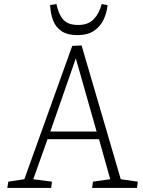

<svg xmlns="http://www.w3.org/2000/svg" viewBox="-20 -926 707 946"><path d="M382 -702 575 -43 659 -31 655 0H434L438 -31L523 -43L468 -240H214L144 -43L236 -31L232 0H16L21 -31L100 -43L336 -700ZM228 -278H456L354 -637H353ZM258 -906Q269 -854 292.5 -828.5Q316 -803 365 -803Q415 -803 442 -831.5Q469 -860 481 -906L510 -901Q506 -861 489.5 -827.5Q473 -794 442 -773.5Q411 -753 361 -753Q313 -753 284 -772Q255 -791 242 -824.5Q229 -858 227 -901Z"/></svg>

Font: Literata ExtraLight
Style: Italic
Weight: 250
Italic angle: -2°
Designer: Latin by Veronika Burian and Jose Scaglione. Greek by Irene Vlachou. Cyrillic by Vera Evstafieva
Foundry: TypeTogether
Version: Version 3.002